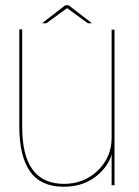

<svg xmlns="http://www.w3.org/2000/svg" viewBox="-20 -705 531 731"><path d="M405 0H416V-592H405V-107.5ZM64.5 -593H53.5V-224Q53.5 -110 94.5 -52Q135.5 6 223 6Q303.5 6 357 -43Q410.5 -92 410.5 -156.5L405 -180Q405 -107.5 352.8 -56.2Q300.5 -5 223.5 -5Q144 -5 104.2 -59Q64.5 -113 64.5 -222ZM140 -616.5H156.5L235.5 -674L314.5 -616.5H330L241.5 -685H228.5Z"/></svg>

Font: Anybody Thin
Style: Regular
Weight: 100
Designer: Tyler Finck
Foundry: Etcetera Type Company
Version: Version 1.114;gftools[0.9.25]